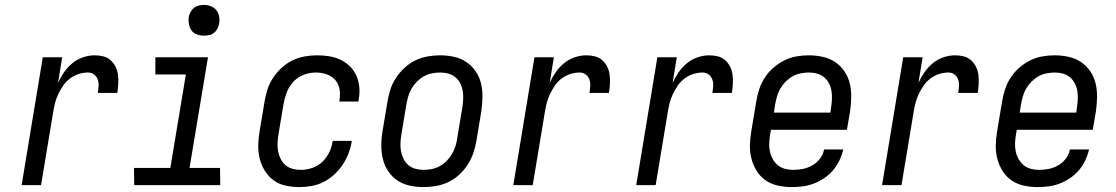

<svg xmlns="http://www.w3.org/2000/svg" viewBox="-20 -753 4540 781"><path d="M68 0 154 -520H233L216 -416Q226 -438 240.5 -459Q255 -480 274.5 -496Q294 -512 318 -520Q342 -528 365 -528Q384 -528 401 -523.5Q418 -519 430.5 -507.5Q443 -496 450.5 -480.5Q458 -465 460 -447.5Q462 -430 461 -411.5Q460 -393 457 -375H378Q380 -389 381 -403Q382 -417 377.5 -429.5Q373 -442 362.5 -450Q352 -458 338 -458Q319 -458 300 -452Q281 -446 264.5 -433.5Q248 -421 236.5 -404Q225 -387 216.5 -369Q208 -351 203.5 -332.5Q199 -314 196 -295L147 0Z M876 0H526L525 -70H673L736 -450H612V-520H826L751 -70H875ZM809 -608Q795 -608 781 -613Q767 -618 759 -629Q751 -640 748.5 -655Q746 -670 748 -685Q750 -695 755.5 -705Q761 -715 769.5 -721.5Q778 -728 788.5 -730.5Q799 -733 810 -733Q824 -733 838 -727.5Q852 -722 860.5 -711Q869 -700 871.5 -685Q874 -670 871 -655Q869 -645 863.5 -635Q858 -625 849.5 -618.5Q841 -612 830.5 -610Q820 -608 809 -608Z M1198 8Q1169 8 1141.5 2Q1114 -4 1093 -19.5Q1072 -35 1057.5 -58Q1043 -81 1036.5 -107.5Q1030 -134 1030.5 -162.5Q1031 -191 1036 -219L1056 -339Q1060 -364 1068 -389Q1076 -414 1091 -436.5Q1106 -459 1126 -477.5Q1146 -496 1170 -507.5Q1194 -519 1219.5 -523.5Q1245 -528 1270 -528Q1295 -528 1319.5 -524Q1344 -520 1365 -510Q1386 -500 1403 -483.5Q1420 -467 1429.5 -445.5Q1439 -424 1441.5 -399Q1444 -374 1439 -349L1438 -340H1360L1361 -346Q1365 -369 1361 -391Q1357 -413 1343 -428.5Q1329 -444 1308 -451Q1287 -458 1264 -458Q1240 -458 1215 -448.5Q1190 -439 1172.5 -419.5Q1155 -400 1146 -376Q1137 -352 1133 -328L1113 -208Q1110 -190 1109 -172.5Q1108 -155 1111 -138.5Q1114 -122 1121.5 -107Q1129 -92 1141 -81.5Q1153 -71 1169.5 -66.5Q1186 -62 1204 -62Q1227 -62 1250.5 -70Q1274 -78 1291.5 -95Q1309 -112 1319.5 -134Q1330 -156 1333 -179L1334 -180H1412L1411 -179Q1407 -154 1398 -130Q1389 -106 1374.5 -84Q1360 -62 1340 -43.5Q1320 -25 1296.5 -13Q1273 -1 1247.5 3.5Q1222 8 1198 8Z M1703 8Q1674 8 1646.5 2Q1619 -4 1596.5 -19Q1574 -34 1559 -56.5Q1544 -79 1537.5 -106Q1531 -133 1531 -161.5Q1531 -190 1536 -219L1556 -339Q1560 -364 1568 -389Q1576 -414 1591 -436.5Q1606 -459 1626 -477.5Q1646 -496 1670 -507.5Q1694 -519 1719.5 -523.5Q1745 -528 1770 -528Q1799 -528 1826.5 -522Q1854 -516 1876.5 -501Q1899 -486 1914.5 -463.5Q1930 -441 1936.5 -414Q1943 -387 1942.5 -358.5Q1942 -330 1938 -301L1918 -181Q1914 -156 1905.5 -131Q1897 -106 1882.5 -83.5Q1868 -61 1848 -42.5Q1828 -24 1804 -12.5Q1780 -1 1754 3.5Q1728 8 1703 8ZM1704 -62Q1720 -62 1737 -65.5Q1754 -69 1769.5 -77.5Q1785 -86 1797.5 -99Q1810 -112 1819 -127.5Q1828 -143 1833 -159.5Q1838 -176 1840 -192L1860 -312Q1863 -330 1864 -347.5Q1865 -365 1862.5 -381.5Q1860 -398 1852.5 -413Q1845 -428 1832.5 -438.5Q1820 -449 1804 -453.5Q1788 -458 1770 -458Q1754 -458 1736.5 -454.5Q1719 -451 1704 -442.5Q1689 -434 1676 -421Q1663 -408 1654 -392.5Q1645 -377 1640.5 -360.5Q1636 -344 1633 -328L1613 -208Q1610 -190 1609 -172.5Q1608 -155 1611 -138.5Q1614 -122 1621.5 -107Q1629 -92 1641 -81.5Q1653 -71 1669.5 -66.5Q1686 -62 1704 -62Z M2068 0 2154 -520H2233L2216 -416Q2226 -438 2240.5 -459Q2255 -480 2274.5 -496Q2294 -512 2318 -520Q2342 -528 2365 -528Q2384 -528 2401 -523.5Q2418 -519 2430.5 -507.5Q2443 -496 2450.5 -480.5Q2458 -465 2460 -447.5Q2462 -430 2461 -411.5Q2460 -393 2457 -375H2378Q2380 -389 2381 -403Q2382 -417 2377.5 -429.5Q2373 -442 2362.5 -450Q2352 -458 2338 -458Q2319 -458 2300 -452Q2281 -446 2264.5 -433.5Q2248 -421 2236.5 -404Q2225 -387 2216.5 -369Q2208 -351 2203.5 -332.5Q2199 -314 2196 -295L2147 0Z M2568 0 2654 -520H2733L2716 -416Q2726 -438 2740.5 -459Q2755 -480 2774.5 -496Q2794 -512 2818 -520Q2842 -528 2865 -528Q2884 -528 2901 -523.5Q2918 -519 2930.5 -507.5Q2943 -496 2950.5 -480.5Q2958 -465 2960 -447.5Q2962 -430 2961 -411.5Q2960 -393 2957 -375H2878Q2880 -389 2881 -403Q2882 -417 2877.5 -429.5Q2873 -442 2862.5 -450Q2852 -458 2838 -458Q2819 -458 2800 -452Q2781 -446 2764.5 -433.5Q2748 -421 2736.5 -404Q2725 -387 2716.5 -369Q2708 -351 2703.5 -332.5Q2699 -314 2696 -295L2647 0Z M3201 8Q3172 8 3144.5 2Q3117 -4 3095 -19Q3073 -34 3058.5 -57Q3044 -80 3037 -106.5Q3030 -133 3030.5 -161.5Q3031 -190 3036 -219L3056 -339Q3060 -364 3068 -389Q3076 -414 3090.5 -436.5Q3105 -459 3125.5 -477Q3146 -495 3170 -507Q3194 -519 3219.5 -523.5Q3245 -528 3269 -528Q3298 -528 3326 -522Q3354 -516 3376.5 -501Q3399 -486 3414.5 -463.5Q3430 -441 3436.5 -414Q3443 -387 3442.5 -358.5Q3442 -330 3438 -301L3425 -225H3116L3113 -208Q3110 -190 3109 -172.5Q3108 -155 3111.5 -138Q3115 -121 3123 -106.5Q3131 -92 3143.5 -81.5Q3156 -71 3172.5 -66.5Q3189 -62 3207 -62Q3227 -62 3246.5 -66Q3266 -70 3284.5 -80.5Q3303 -91 3316 -108.5Q3329 -126 3332 -145H3410Q3405 -123 3395 -101.5Q3385 -80 3369.5 -61.5Q3354 -43 3333.5 -29Q3313 -15 3291 -6.5Q3269 2 3246 5Q3223 8 3201 8ZM3358 -295 3360 -312Q3363 -330 3364 -347.5Q3365 -365 3362.5 -381.5Q3360 -398 3352.5 -413Q3345 -428 3332.5 -438.5Q3320 -449 3304 -453.5Q3288 -458 3270 -458Q3254 -458 3236.5 -454.5Q3219 -451 3204 -442.5Q3189 -434 3176 -421Q3163 -408 3154 -392.5Q3145 -377 3140.5 -360.5Q3136 -344 3133 -328L3128 -295Z M3568 0 3654 -520H3733L3716 -416Q3726 -438 3740.5 -459Q3755 -480 3774.5 -496Q3794 -512 3818 -520Q3842 -528 3865 -528Q3884 -528 3901 -523.5Q3918 -519 3930.5 -507.5Q3943 -496 3950.5 -480.5Q3958 -465 3960 -447.5Q3962 -430 3961 -411.5Q3960 -393 3957 -375H3878Q3880 -389 3881 -403Q3882 -417 3877.5 -429.5Q3873 -442 3862.5 -450Q3852 -458 3838 -458Q3819 -458 3800 -452Q3781 -446 3764.5 -433.5Q3748 -421 3736.5 -404Q3725 -387 3716.5 -369Q3708 -351 3703.5 -332.5Q3699 -314 3696 -295L3647 0Z M4201 8Q4172 8 4144.5 2Q4117 -4 4095 -19Q4073 -34 4058.5 -57Q4044 -80 4037 -106.5Q4030 -133 4030.5 -161.5Q4031 -190 4036 -219L4056 -339Q4060 -364 4068 -389Q4076 -414 4090.5 -436.5Q4105 -459 4125.5 -477Q4146 -495 4170 -507Q4194 -519 4219.5 -523.5Q4245 -528 4269 -528Q4298 -528 4326 -522Q4354 -516 4376.5 -501Q4399 -486 4414.5 -463.5Q4430 -441 4436.5 -414Q4443 -387 4442.5 -358.5Q4442 -330 4438 -301L4425 -225H4116L4113 -208Q4110 -190 4109 -172.5Q4108 -155 4111.5 -138Q4115 -121 4123 -106.5Q4131 -92 4143.5 -81.5Q4156 -71 4172.5 -66.5Q4189 -62 4207 -62Q4227 -62 4246.5 -66Q4266 -70 4284.5 -80.5Q4303 -91 4316 -108.5Q4329 -126 4332 -145H4410Q4405 -123 4395 -101.5Q4385 -80 4369.5 -61.5Q4354 -43 4333.5 -29Q4313 -15 4291 -6.5Q4269 2 4246 5Q4223 8 4201 8ZM4358 -295 4360 -312Q4363 -330 4364 -347.5Q4365 -365 4362.5 -381.5Q4360 -398 4352.5 -413Q4345 -428 4332.5 -438.5Q4320 -449 4304 -453.5Q4288 -458 4270 -458Q4254 -458 4236.5 -454.5Q4219 -451 4204 -442.5Q4189 -434 4176 -421Q4163 -408 4154 -392.5Q4145 -377 4140.5 -360.5Q4136 -344 4133 -328L4128 -295Z"/></svg>

Font: Iosevka Oblique
Style: Regular
Weight: 400
Italic angle: -9°
Monospace: yes
Designer: Belleve Invis
Foundry: Belleve Invis
Version: Version 32.5.0; ttfautohint (v1.8.4)